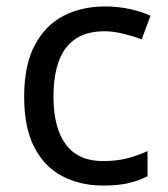

<svg xmlns="http://www.w3.org/2000/svg" viewBox="-20 -566 520 596"><path d="M300 10Q229 10 173.5 -19Q118 -48 86.5 -109Q55 -170 55 -265Q55 -364 88 -426Q121 -488 177.5 -517Q234 -546 306 -546Q347 -546 385 -537.5Q423 -529 447 -517L420 -444Q396 -453 364 -461Q332 -469 304 -469Q146 -469 146 -266Q146 -169 184.5 -117.5Q223 -66 299 -66Q343 -66 376.5 -75Q410 -84 438 -97V-19Q411 -5 378.5 2.5Q346 10 300 10Z"/></svg>

Font: Noto Sans Tifinagh Azawagh
Style: Regular
Weight: 400
Designer: JamraPatel
Foundry: JamraPatel LLC
Version: Version 2.006; ttfautohint (v1.8.4.7-5d5b)